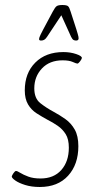

<svg xmlns="http://www.w3.org/2000/svg" viewBox="-20 -738 393 767"><path d="M139 9Q106 9 80.5 1Q55 -7 41 -17Q27 -27 27 -33Q28 -38 34 -46.5Q40 -55 44 -55Q49 -55 61 -47.5Q73 -40 93 -32.5Q113 -25 142 -25Q195 -25 225 -59Q255 -93 255 -148Q255 -182 242.5 -202Q230 -222 210.5 -235.5Q191 -249 169 -260Q147 -272 126 -285.5Q105 -299 92 -321Q79 -343 79 -377Q79 -446 121 -488Q163 -530 233 -530Q261 -530 284.5 -522Q308 -514 307 -506Q306 -501 299.5 -492.5Q293 -484 289 -484Q285 -484 270.5 -490.5Q256 -497 230 -497Q178 -497 147.5 -464.5Q117 -432 117 -385Q117 -345 141 -326Q165 -307 195 -291Q219 -278 241.5 -262Q264 -246 278.5 -220.5Q293 -195 293 -154Q293 -81 252 -36Q211 9 139 9ZM144 -576Q136 -576 136 -582Q136 -587 142.5 -600.5Q149 -614 153 -621L191 -692Q200 -709 206.5 -713.5Q213 -718 229 -718Q246 -718 251.5 -713.5Q257 -709 262 -692L285 -621Q287 -614 290.5 -602.5Q294 -591 294 -585Q294 -576 284 -576Q278 -576 273.5 -578.5Q269 -581 264 -591L225 -677L168 -591Q162 -582 156.5 -579Q151 -576 144 -576Z"/></svg>

Font: Asap Condensed Condensed Thin
Style: Italic
Weight: 100
Width: 3
Italic angle: -6°
Designer: Pablo Cosgaya
Foundry: Omnibus-Type
Version: Version 3.001; ttfautohint (v1.8.4.7-5d5b)